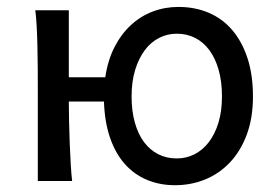

<svg xmlns="http://www.w3.org/2000/svg" viewBox="-20 -528 804 560"><path d="M363.8 -246.6Q363.8 -204.1 373.3 -170.4Q382.8 -136.7 400.1 -113.5Q417.5 -90.3 441.7 -78.1Q465.8 -65.9 495.6 -65.9Q523.4 -65.9 547.4 -78.1Q571.3 -90.3 589.1 -113.5Q606.9 -136.7 617.2 -170.4Q627.4 -204.1 627.4 -246.6Q627.4 -289.6 617.9 -323.5Q608.4 -357.4 591.1 -381.1Q573.7 -404.8 549.6 -417.2Q525.4 -429.7 495.6 -429.7Q467.8 -429.7 443.6 -417.2Q419.4 -404.8 401.9 -381.1Q384.3 -357.4 374 -323.5Q363.8 -289.6 363.8 -246.6ZM180.7 -302.7H287.1Q294.4 -352.5 314 -390.6Q333.5 -428.7 361.8 -454.8Q390.1 -481 425.5 -494.4Q460.9 -507.8 500.5 -507.8Q548.8 -507.8 588.9 -490.7Q628.9 -473.6 657.5 -440.2Q686 -406.7 701.9 -358.2Q717.8 -309.6 717.8 -246.6Q717.8 -183.6 699.7 -135.3Q681.6 -86.9 650.6 -54.2Q619.6 -21.5 578.4 -4.6Q537.1 12.2 490.7 12.2Q445.3 12.2 408 -3.7Q370.6 -19.5 343.5 -50.3Q316.4 -81.1 300.8 -126.7Q285.2 -172.4 283.2 -231.9H180.7Q180.7 -208.5 181.4 -176.5Q182.1 -144.5 183.3 -111.8Q184.6 -79.1 186.3 -49.3Q188 -19.5 190.4 0H90.3V-258.8Q90.3 -294.4 90.1 -329.1Q89.8 -363.8 89.1 -394.8Q88.4 -425.8 86.9 -452.4Q85.4 -479 83 -498H180.7Z"/></svg>

Font: Andika
Style: Regular
Weight: 400
Designer: Victor Gaultney, Annie Olsen, Julie Remington, Don Collingsworth, Eric Hays
Foundry: SIL International
Version: Version 1.001